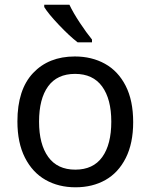

<svg xmlns="http://www.w3.org/2000/svg" viewBox="-20 -786 640 816"><path d="M54 -270Q54 -405 120.5 -475.5Q187 -546 298 -546Q370 -546 426 -515Q482 -484 514 -421.5Q546 -359 546 -267Q546 -177 514.5 -114.5Q483 -52 428 -21Q373 10 301 10Q229 10 173.5 -21.5Q118 -53 86 -116Q54 -179 54 -270ZM453 -269Q453 -365 414 -418.5Q375 -472 299 -472Q223 -472 184.5 -419Q146 -366 146 -269Q146 -173 185 -119Q224 -65 300 -65Q376 -65 414.5 -118.5Q453 -172 453 -269ZM168 -756V-766H275Q291 -732 319.5 -689Q348 -646 371 -618V-606H310Q275 -633 230 -680.5Q185 -728 168 -756Z"/></svg>

Font: Noto Sans Mono UI
Style: Regular
Weight: 400
Monospace: yes
Designer: Monotype Design team
Foundry: Monotype Imaging Inc.
Version: Version 1.000